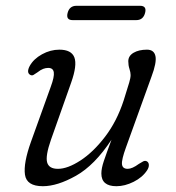

<svg xmlns="http://www.w3.org/2000/svg" viewBox="-20 -634 608 663"><path d="M487 -77Q493.5 -73.5 494 -64.8Q494.5 -56 488 -46Q472 -21.5 441.5 -6.2Q411 9 382 9Q330 9 330 -35Q330 -52.5 338.5 -77.8Q347 -103 365 -151.5Q306.5 -63 242.2 -27Q178 9 128 9Q72 9 66.2 -30.8Q60.5 -70.5 87 -144.5L155.5 -335Q168 -369 165.8 -384.2Q163.5 -399.5 146.5 -399.5Q138 -399.5 129.2 -396.2Q120.5 -393 109 -384Q101 -378.5 95.5 -375.2Q90 -372 83.5 -376Q71 -384 82.5 -406Q96 -430.5 125 -446.5Q154 -462.5 185 -462.5Q226.5 -462.5 236.8 -435.8Q247 -409 226 -349.5L156 -151.5Q136.5 -95.5 142.8 -73.2Q149 -51 180 -51Q213.5 -51 257.8 -79.8Q302 -108.5 342.8 -161.8Q383.5 -215 407 -287Q421.5 -333 426.2 -349Q431 -365 431 -375Q431 -384 427 -396.2Q423 -408.5 423 -422.5Q423 -441 441.2 -451.8Q459.5 -462.5 487.5 -462.5Q512 -462.5 516.8 -440.2Q521.5 -418 503 -369L415 -125Q399.5 -82.5 401.2 -66.8Q403 -51 421 -51Q436.5 -51 459.5 -68Q468 -73.5 474.5 -76.8Q481 -80 487 -77ZM213.5 -589.5Q220 -614 244 -614H463.5Q487.5 -614 481 -589.5Q474.5 -564.5 450.5 -564.5H231Q207 -564.5 213.5 -589.5Z"/></svg>

Font: Fraunces 9pt SuperSoft Light
Style: Italic
Weight: 300
Italic angle: -16°
Version: Version 1.000;[b76b70a41]